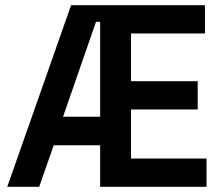

<svg xmlns="http://www.w3.org/2000/svg" viewBox="-20 -720 839 740"><path d="M366 0V-160H187L131 0H8L254 -700H770V-591H485V-407H742V-298H485V-109H776V0ZM366 -270V-636H350L223 -270Z"/></svg>

Font: Space Grotesk Frontify SemiBold
Style: Regular
Weight: 600
Designer: Florian Karsten
Version: Version 2.000